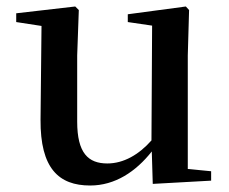

<svg xmlns="http://www.w3.org/2000/svg" viewBox="-20 -556 707 592"><path d="M451 11 631 1V-28L559 -35V-385L563 -525L553 -536L374 -512V-488L449 -477L447 -123C408 -79 361 -52 311 -52C252 -52 218 -84 218 -181V-385L223 -525L212 -536L30 -515V-488L108 -476L105 -187C104 -37 161 16 258 16C335 16 399 -27 448 -89Z"/></svg>

Font: Noto Serif CJK JP SemiBold
Style: Regular
Weight: 600
Designer: Ryoko NISHIZUKA 西塚涼子 (kana & ideographs); Frank Grießhammer (Latin, Greek & Cyrillic); Wenlong ZHANG 张文龙 (bopomofo); San
Foundry: Adobe
Version: Version 2.001;hotconv 1.1.0;makeotfexe 2.6.0